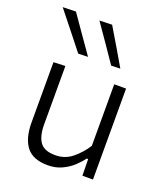

<svg xmlns="http://www.w3.org/2000/svg" viewBox="-144 -875 844 983"><g transform="rotate(20 278.0 -383.5)"><path d="M231.5 10.5Q151 10.5 115.2 -35.2Q79.5 -81 79.5 -167.5V-495.5L143.5 -498V-180.5Q143.5 -116.5 166.8 -83.8Q190 -51 250.5 -51Q302.5 -51 342 -83Q381.5 -115 410.5 -160V-495.5H475V0H417.5L416 -90H408Q392.5 -68 367.5 -44.8Q342.5 -21.5 308.2 -5.5Q274 10.5 231.5 10.5ZM183.5 -580Q145 -629 106 -678Q67 -726.5 27.5 -776.5L99 -778.5Q133 -729.5 167.5 -680Q202 -630.5 236.5 -581.5ZM363 -580Q329.5 -629 296 -678Q262 -726.5 227.5 -776.5L296 -778.5Q325 -729.5 354.5 -680.5Q383.5 -631 412.5 -581.5Z"/></g></svg>

Font: Heraclito Light
Style: Regular
Weight: 300
Designer: Kostas Bartsokas (font) & Cristiano Sobral (main changes)
Foundry: Kostas Bartsokas (font) & Cristiano Sobral (main changes)
Version: Version 1.00;July 8, 2020;FontCreator 13.0.0.2655 64-bit